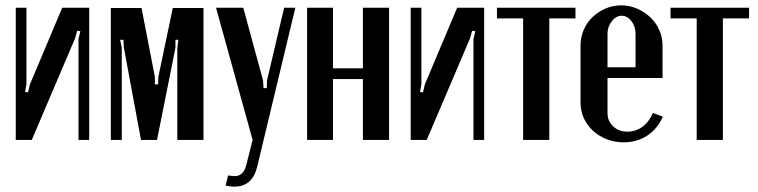

<svg xmlns="http://www.w3.org/2000/svg" viewBox="-20 -524 2838 719"><path d="M314 -495V0H274V-378L281 -407L269 -409L261 -380L99 0H39V-495H79V-209L74 -180L85 -178L92 -208L213 -495Z M742 0H644V-345L648 -375H637V-345L568 0H508L444 -345L442 -375H430L436 -345V0H395V-494H510L560 -236V-208H572L573 -236L627 -494H742Z M891 -495 965 -223 967 -194H979L980 -223L1044 -495H1086L943 101Q925 175 857 175Q841 175 825 171L834 133Q847 135 857.5 135.5Q868 136 877 131.5Q886 127 892.5 117.5Q899 108 903 91L926 0L789 -495Z M1227 -495V-268H1339V-495H1437V0H1339V-228H1227V0H1130V-495Z M1793 -495V0H1753V-378L1760 -407L1748 -409L1740 -380L1578 0H1518V-495H1558V-209L1553 -180L1564 -178L1571 -208L1692 -495Z M2135 -455H2037V0H1939V-455H1841V-495H2135Z M2154 -355Q2154 -385 2166 -412.5Q2178 -440 2199 -460Q2220 -480 2247.5 -492Q2275 -504 2306 -504Q2337 -504 2365 -492Q2393 -480 2414.5 -460Q2436 -440 2448.5 -412.5Q2461 -385 2461 -355V-232H2255V-100Q2255 -71 2276 -51Q2297 -31 2329 -31Q2361 -31 2386 -49.5Q2411 -68 2425 -101L2462 -87Q2442 -41 2403.5 -16Q2365 9 2315 9Q2282 9 2252.5 -2.5Q2223 -14 2201 -34Q2179 -54 2166.5 -81Q2154 -108 2154 -139ZM2360 -272V-398Q2360 -425 2344.5 -445Q2329 -465 2308 -465Q2287 -465 2271 -444.5Q2255 -424 2255 -398V-272Z M2785 -455H2687V0H2589V-455H2491V-495H2785Z"/></svg>

Font: Moniqa Paragraph
Style: Bold
Weight: 700
Designer: Rajesh Rajput
Foundry: Rajesh Rajput
Version: Version 1.000